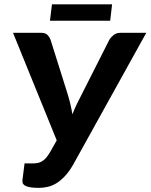

<svg xmlns="http://www.w3.org/2000/svg" viewBox="-20 -880 711 907"><path d="M133.5 -108Q146.5 -108 157.5 -110Q168.5 -112 178.2 -117.8Q188 -123.5 197.5 -134.2Q207 -145 217.5 -163L248 -217L41.5 -725H174Q193 -725 202.8 -716.2Q212.5 -707.5 218.5 -693L298 -440.5Q306 -415 312 -390.2Q318 -365.5 322 -340Q332 -365.5 344 -390.5Q356 -415.5 369.5 -441L497 -693Q504 -704.5 517 -714.8Q530 -725 548.5 -725H671L325.5 -102Q306.5 -69 286.5 -47.8Q266.5 -26.5 246.2 -14.2Q226 -2 205.2 2.8Q184.5 7.5 163.5 7.5Q122 7.5 102.8 -0.8Q83.5 -9 86 -29.5L96 -108ZM225.5 -859.5H509.5L500.5 -782H216Z"/></svg>

Font: Lato Heavy
Style: Italic
Weight: 800
Italic angle: -7°
Designer: Lukasz Dziedzic
Foundry: tyPoland Lukasz Dziedzic
Version: Version 2.007; 2014-02-27